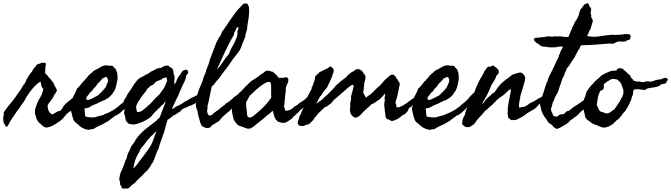

<svg xmlns="http://www.w3.org/2000/svg" viewBox="-85 -761 4131 1182"><path d="M284.2 -77.1Q288.1 -82.5 290 -84.5Q292.5 -86.9 295.9 -88.9Q308.1 -114.7 327.9 -129.9Q347.7 -145 370.1 -164.1Q375 -164.1 378.4 -167.5Q381.8 -170.9 386.7 -172.9Q392.6 -178.2 397.9 -181.6Q402.3 -184.6 405.3 -189.5Q416.5 -194.8 426.3 -204.1Q436.5 -213.4 446.3 -220.7Q454.1 -222.7 462.9 -218.8Q466.8 -210.9 465.8 -202.1Q464.8 -193.4 456.1 -192.4Q453.1 -189.5 449.7 -186.5Q446.3 -183.6 441.4 -182.6Q431.6 -180.7 428.7 -174.8Q428.2 -165.5 426.3 -163.6Q424.3 -161.6 423.8 -160.2Q413.1 -142.1 399.9 -129.2Q386.7 -116.2 375 -97.7Q369.6 -94.2 366.2 -86.9Q348.6 -77.1 340.3 -71.8Q332 -66.4 325.2 -58.6Q319.3 -55.2 319.3 -52.7Q319.3 -50.8 317.4 -48.8Q307.6 -40.5 306.2 -36.6Q304.7 -32.7 301.8 -30.3Q296.9 -26.9 293.2 -23.7Q289.6 -20.5 287.1 -18.1Q281.2 -12.2 274.4 -9.8Q266.1 -2.9 250 6.6Q233.9 16.1 216.8 21.2Q199.7 26.4 188.5 21.5L181.6 16.1Q179.7 14.6 174.8 11.7Q168.5 3.9 160.6 -1.5Q153.8 -6.3 147.5 -15.6Q140.1 -25.9 138.2 -36.6Q136.2 -47.9 130.9 -58.6Q128.4 -84 134.8 -100.6Q140.1 -117.2 146.5 -131.6Q152.8 -146 160.6 -158.2Q175.8 -181.6 181.6 -213.9Q170.9 -224.6 169.4 -233.9Q168.9 -238.8 167.5 -245.1Q166 -251.5 164.1 -259.8Q138.7 -243.2 117.2 -217.8Q95.7 -192.4 79.1 -166L67.4 -144.5Q62.5 -135.3 55.7 -127Q50.8 -122.1 50.8 -120.6Q50.8 -119.1 48.8 -117.2Q44.9 -112.3 42.5 -108.9Q40 -105.5 39.1 -103.5Q38.1 -101.6 37.1 -99.9Q36.1 -98.1 35.2 -96.7Q32.2 -92.8 30.3 -90.8Q28.3 -88.9 25.4 -85Q11.7 -65.4 0.5 -48.3L-22.5 -13.7Q-27.8 -5.4 -31.2 2.9Q-34.7 11.7 -41 18.6Q-50.8 19.5 -52.2 15.6Q-53.7 11.7 -51.8 8.8Q-63.5 1 -64.9 -21.5Q-66.4 -43.9 -60.5 -57.6Q-63.5 -66.4 -62.5 -67.4Q-61.5 -68.4 -61.5 -70.3Q-48.8 -87.9 -35.6 -105.5Q-22.5 -123 -7.8 -138.7Q-5.4 -142.1 -2.9 -145.5Q-0.5 -148.9 1.5 -152.3Q6.3 -159.7 11.7 -165Q20 -179.2 31.7 -194.3Q43.5 -209 50.8 -224.6Q56.2 -230 58.1 -235.4Q60.5 -241.2 66.4 -245.1Q69.8 -251 72.5 -256.6Q75.2 -262.2 77.1 -267.6Q80.1 -276.9 87.9 -286.1Q89.8 -293 92.8 -296.9Q95.7 -300.8 100.6 -305.7Q101.1 -310.1 106 -314Q110.8 -317.9 113.3 -322.3Q115.7 -329.1 118.2 -331.1Q121.1 -333.5 121.1 -337.9Q126 -342.8 130.9 -348.1Q135.7 -353.5 139.6 -361.3Q153.3 -369.1 158.7 -369.1Q164.1 -369.1 167 -374Q170.9 -374 175.5 -374Q180.2 -374 185.5 -374.5Q196.8 -375.5 197.3 -367.2Q197.8 -365.2 197.3 -362.3Q196.8 -360.8 196.3 -359.4Q195.8 -357.9 195.3 -356.4Q195.8 -347.7 195.3 -347.2Q194.3 -346.2 194.3 -345.7Q193.4 -341.8 193.8 -338.9Q194.3 -336.4 194.3 -330.1Q193.8 -326.2 193.4 -323.2Q192.9 -320.3 192.4 -317.9Q191.4 -313 196.3 -306.6Q198.7 -303.2 202.1 -301.3Q205.6 -299.3 209 -294.9Q211.4 -292.5 212.4 -289.1Q213.4 -285.6 215.8 -283.2Q217.8 -280.8 221.7 -278.3Q225.6 -275.9 227.5 -271.5Q232.9 -267.6 231 -266.6Q229.5 -265.6 235.4 -262.7Q246.6 -248.5 252 -232.4Q258.3 -220.2 262.7 -212.9Q267.6 -205.1 262.7 -197.3Q259.8 -194.3 255.9 -185.5Q251.5 -181.2 248 -175.8Q246.1 -172.4 245.1 -168.5Q244.6 -165 242.2 -162.1Q233.4 -147.9 224.1 -136.7Q214.8 -125.5 208 -112.3Q208.5 -84.5 218.8 -71.3Q230.5 -57.6 233.4 -57.6Q239.7 -56.6 247.1 -61.5L259.8 -69.3Q261.7 -70.3 263.4 -71.3Q265.1 -72.3 266.6 -73.2Q269.5 -75.2 273.4 -76.2Q283.7 -79.6 283.2 -78.6Q282.7 -77.1 284.2 -77.1Z M388.7 -215.8Q395 -219.2 404.3 -230.7Q413.6 -242.2 422.4 -253.2Q431.2 -264.2 435.5 -265.6Q438.5 -270.5 440.9 -273.9Q443.4 -277.3 448.2 -280.3Q456.1 -294.4 468.8 -304.2Q481.9 -314.5 493.2 -326.2Q502.4 -330.1 512 -335Q521.5 -339.8 530.8 -346.2Q549.8 -358.9 573.2 -359.4Q584 -354.5 594.2 -356.4Q604 -358.4 613.3 -351.6Q618.7 -342.3 622.1 -340.3Q625.5 -338.4 627.9 -335Q631.8 -322.8 633.8 -318.8Q636.2 -314.9 636.7 -310.5Q637.2 -303.2 637.7 -298.1Q638.2 -293 638.7 -289.6Q639.2 -283.2 638.7 -277.3Q635.7 -252.4 628.9 -227.5Q627.9 -224.6 627 -221.7Q626 -218.8 625 -215.3Q623 -209 620.1 -204.1Q612.8 -194.8 609.9 -189Q605.5 -181.2 603.5 -178.7Q597.7 -172.9 592.5 -168Q587.4 -163.1 583 -159.2Q578.6 -156.7 574.2 -154.1Q569.8 -151.4 565.4 -148.4Q557.1 -143.1 545.9 -140.6L537.1 -135.3Q532.7 -132.3 527.3 -131.8Q518.6 -125.5 507.8 -121.6Q502.9 -119.6 497.8 -117.7Q492.7 -115.7 487.3 -113.3Q480 -110.4 474.6 -106.4Q469.2 -102.5 460.9 -98.6Q456.5 -97.2 446.8 -95.2Q437.5 -93.8 433.6 -91.8Q438.5 -82 437.5 -67.4Q437 -53.7 442.4 -43Q455.1 -40 470.2 -38.6Q485.4 -37.1 499 -39.1Q501.5 -39.6 504.2 -40.5Q506.8 -41.5 509.8 -42.5Q512.7 -43.5 515.6 -44.4Q518.6 -45.4 521.5 -45.9Q532.2 -47.9 542.5 -50.8Q552.7 -53.7 560.5 -58.6Q588.9 -68.4 615.2 -85Q641.6 -101.6 661.1 -121.1Q672.9 -128.9 687 -142.6Q701.2 -156.2 709 -168Q723.6 -183.6 734.9 -192.4Q746.1 -201.2 755.9 -200.2Q763.7 -200.2 771 -190.9Q778.3 -181.6 769.5 -170.9Q760.3 -165 749 -153.3Q738.3 -141.6 726.6 -136.7Q718.3 -131.3 704.6 -115.2Q691.4 -100.1 682.6 -91.8Q680.7 -89.8 678.2 -87.4Q675.8 -85 672.4 -82.5Q666 -77.6 662.1 -72.3Q647 -59.6 632.8 -50.8Q627.4 -52.7 624 -48.8Q619.6 -43.5 616.2 -41Q614.7 -40 613.3 -39.1Q611.8 -38.1 609.9 -37.1Q607.9 -36.1 606.4 -35.2Q605 -34.2 603.5 -33.2Q595.7 -26.4 586.4 -19.5Q577.1 -12.7 567.4 -7.8Q557.6 -2 547.9 3.2Q538.1 8.3 528.3 12.2Q518.6 16.1 509 21.5Q499.5 26.9 490.2 33.2L479.5 34.7Q477.1 35.2 474.6 35.4Q472.2 35.6 469.7 36.1Q464.4 38.1 459.5 38.1Q454.6 38.1 447.3 36.1Q415 27.3 394.5 4.9Q391.6 2 388.4 -0.7Q385.3 -3.4 381.8 -5.9Q374 -11.7 371.1 -16.6Q366.7 -23.9 362.1 -39.6Q357.4 -55.2 354 -71.5Q350.6 -87.9 350.6 -96.7Q353.5 -102.5 356.9 -116.9Q360.4 -131.3 362.8 -145.8Q365.2 -160.2 365.2 -166Q367.2 -168 372.8 -179Q378.4 -189.9 383.5 -201.4Q388.7 -212.9 388.7 -215.8ZM545.9 -278.3Q539.1 -269.5 532.2 -261.7Q525.4 -253.9 516.6 -247.1Q510.7 -236.3 502.9 -227.5Q495.1 -218.8 487.3 -210.9Q483.4 -203.1 478.5 -198.7Q473.6 -194.3 467.8 -189.5Q461.4 -178.7 452.1 -168.9Q442.9 -159.2 448.2 -146.5Q459 -144.5 469.7 -149.4Q480.5 -154.3 488.3 -158.2Q492.2 -160.6 496.3 -162.6Q500.5 -164.6 504.4 -166.5Q508.3 -168.5 512.2 -170.4Q516.1 -172.4 519.5 -174.8L544.9 -200.2Q550.8 -205.6 556.6 -212.9Q559.1 -216.3 561.8 -220Q564.5 -223.6 567.4 -227.5Q569.8 -238.3 575.2 -247.6Q581.1 -257.3 580.1 -267.6Q579.6 -272 576.7 -277.8Q573.7 -283.7 573.2 -287.1Q563 -287.1 558.1 -283.7Q555.7 -281.7 552.5 -280.5Q549.3 -279.3 545.9 -278.3Z M988.3 -244.1Q990.2 -242.7 993.7 -247.6Q995.6 -250 996.8 -252.2Q998 -254.4 999 -255.9Q1001 -260.3 1002.4 -265.6Q1003.9 -271 1005.9 -275.4Q1011.7 -286.6 1021 -297.9Q1029.8 -308.6 1035.2 -320.3Q1036.6 -321.8 1039.6 -323.7Q1042 -325.2 1043.9 -328.1Q1051.8 -329.1 1054.7 -330.1Q1057.6 -331.1 1060.5 -333Q1071.3 -330.1 1074.2 -316.4Q1073.7 -309.1 1067.9 -304.2Q1063 -299.8 1060.5 -293Q1058.1 -289.1 1059.1 -285.2Q1060.1 -281.2 1057.6 -277.3Q1052.7 -261.2 1044.4 -246.1Q1035.6 -230 1030.3 -214.8Q1025.4 -205.1 1021 -195.3Q1016.6 -185.5 1013.7 -174.8Q1002.9 -155.3 993.2 -133.8Q983.9 -112.8 972.7 -89.8Q981.9 -92.3 988.3 -97.2Q995.1 -102.5 1002.9 -107.4L1011.7 -110.8Q1013.7 -111.8 1015.9 -112.5Q1018.1 -113.3 1020.5 -114.3L1032.7 -122.1Q1034.7 -123 1036.4 -124Q1038.1 -125 1040 -126L1045.9 -130.4Q1047.9 -131.8 1052.7 -134.8Q1055.2 -137.2 1058.1 -137.7Q1061 -138.2 1063.5 -140.6Q1069.3 -143.1 1072.3 -145.5Q1076.2 -148.4 1081.1 -151.4Q1086.9 -154.3 1091.3 -157.2Q1094.7 -159.7 1102.5 -162.1Q1108.4 -164.6 1114.3 -168Q1117.2 -168.9 1120.1 -170.9Q1123 -173.3 1125 -173.8Q1131.3 -176.3 1131.8 -176.8Q1133.3 -178.2 1134.8 -178.7Q1143.6 -181.6 1146 -182.6Q1147 -183.1 1149.4 -185.5Q1160.6 -193.4 1167 -194.8Q1173.8 -196.8 1185.5 -204.1Q1192.9 -203.1 1196.3 -203.6Q1201.2 -204.1 1205.1 -200.2Q1201.2 -181.6 1190.9 -175.3Q1180.7 -168.9 1168.9 -164.1Q1152.3 -149.4 1140.6 -141.1Q1128.9 -132.8 1110.4 -121.1Q1097.7 -115.7 1089.8 -110.4Q1081.1 -110.4 1076.7 -107.4Q1070.8 -103.5 1067.4 -101.6Q1064 -99.6 1059.1 -98.6Q1054.2 -97.7 1050.8 -95.7Q1041 -89.8 1038.6 -88.9Q1036.6 -88.4 1034.2 -85.9Q1024.4 -72.8 1015.6 -69.3Q1006.3 -65.4 1000 -57.6Q983.4 -52.7 972.7 -42Q961.4 -30.8 947.3 -24.4Q939 -1 934.1 20.5Q929.2 43 920.9 64.5L904.8 109.4Q900.9 120.6 897.2 132.1Q893.6 143.6 890.6 155.3Q879.9 172.9 873 195.3Q869.6 206.1 865.5 216.8Q861.3 227.5 856.4 238.3Q849.1 243.7 845.2 254.9Q841.3 266.1 833 272.5Q828.1 283.2 819.3 290.5Q810.5 297.9 802.7 305.7Q798.3 310.1 794.9 315.4Q783.7 326.7 769.5 339.4Q755.9 351.6 745.1 365.2Q734.4 372.1 725.6 379.9Q716.8 387.7 708 396.5L699.7 399.9Q696.3 401.4 692.4 398.4Q682.6 401.4 671.9 399.4Q661.1 397.5 663.1 386.7Q656.7 381.3 656.2 378.4Q655.8 374.5 653.3 371.1Q656.7 363.3 653.3 356.9Q649.4 350.1 649.4 345.7Q649.4 333 652.3 321.3Q654.8 308.1 658.7 299.3L668 279.3Q673.8 265.6 678.2 253.4Q682.6 241.2 687.5 227.5Q694.8 215.3 696.8 204.6Q698.7 192.4 704.1 180.7Q706.1 176.8 708.3 172.9Q710.4 168.9 712.4 165.5Q717.3 157.7 717.8 150.4Q721.7 143.1 725.8 136.5Q730 129.9 734.9 124Q744.6 112.3 751 97.7Q776.4 61.5 809.6 34.7Q842.8 7.8 877 -17.6Q883.3 -25.4 884.3 -25.9Q885.3 -26.4 886.5 -26.9Q887.7 -27.3 894.5 -34.2Q896 -34.7 897 -38.1Q897.9 -41.5 900.4 -43.9Q904.3 -54.7 908.9 -66.7Q913.6 -78.6 918.9 -92.3Q924.3 -106 928.2 -116.9Q932.1 -127.9 934.6 -136.7Q929.2 -134.3 927.2 -129.9Q925.3 -125.5 921.9 -122.1Q919.9 -119.1 917 -117.2Q913.1 -114.3 912.1 -113.3Q909.2 -110.4 907.2 -108.9Q905.3 -107.4 902.3 -103.5Q893.1 -95.7 883.5 -85.2Q874 -74.7 864.3 -66.4Q856.4 -55.7 848.1 -46.4Q839.8 -37.1 829.1 -31.2Q814.5 -20.5 798.8 -13.7Q783.2 -6.8 769.5 -2L756.3 2.4Q749 4.9 745.1 4.9Q742.2 5.9 740.2 5.4Q738.3 4.9 734.4 4.9Q719.7 4.9 708 1Q705.1 -1 703.1 -2.4Q701.2 -3.9 699.2 -7.8Q697.3 -9.8 694.3 -13.2Q691.4 -16.6 689.5 -19.5Q687.5 -23.9 687.5 -29.8Q687.5 -35.6 685.5 -40Q684.6 -44.9 683.3 -49.6Q682.1 -54.2 680.7 -58.1Q677.7 -66.9 679.7 -75.2Q680.2 -76.7 680.7 -78.1Q681.2 -79.6 681.6 -80.6Q682.6 -83 681.6 -85.9Q681.2 -87.9 679.2 -91.8Q677.2 -95.7 676.8 -97.7Q671.9 -105.5 671.9 -110.4Q671.4 -115.7 673.3 -120.6Q675.8 -126.5 673.8 -129.9Q677.2 -137.2 679.2 -143.6Q681.6 -150.4 686.5 -156.2Q693.8 -167 695.8 -172.4Q696.8 -175.8 698.5 -178.5Q700.2 -181.2 702.1 -183.6Q708 -193.4 712.4 -199.2Q717.8 -206.1 722.7 -213.9Q741.2 -246.1 763.7 -272.5Q767.1 -274.4 770.5 -275.4Q773.4 -276.4 774.4 -280.3Q796.9 -291 817.4 -303.7Q828.6 -306.6 836.4 -314Q844.7 -321.8 855.5 -325.2Q863.8 -328.6 874 -335Q883.8 -341.3 894.5 -341.8Q904.3 -341.8 909.2 -344.7Q914.1 -347.7 918.9 -350.6Q932.6 -358.4 950.2 -357.4Q958.5 -349.6 966.3 -345.7Q974.1 -342.3 979.5 -333Q981 -330.6 981.9 -323.2L983.4 -310.5Q985.4 -305.7 986.8 -300.3Q988.3 -294.9 989.3 -290Q990.2 -276.9 988.8 -266.6Q987.3 -256.3 988.3 -244.1ZM937.5 -285.2H936.5Q933.1 -282.2 928.2 -282.2Q923.3 -282.2 919.9 -280.3Q918.5 -278.8 915.5 -276.9Q912.6 -274.9 911.1 -273.4Q906.7 -271 902.1 -269Q897.5 -267.1 892.1 -265.1Q880.9 -261.2 874 -256.8Q869.6 -253.9 866.2 -248.5Q863.3 -244.1 858.4 -241.2Q855.5 -239.3 852.5 -237.5Q849.6 -235.8 846.2 -234.4Q839.8 -231.4 835 -226.6Q832 -223.6 830.6 -220.7Q829.1 -217.8 824.2 -217.8Q813.5 -197.8 797.9 -180.7Q781.7 -162.6 772.5 -142.6Q767.6 -140.6 766.1 -135.7Q765.1 -131.8 761.7 -126Q751 -106.9 753.4 -96.2Q754.4 -91.3 755.4 -86.2Q756.3 -81.1 756.8 -76.2Q762.7 -68.4 772.9 -71.8Q783.2 -75.2 791 -80.1Q800.8 -86.9 810.1 -95.2Q819.3 -103.5 829.1 -112.3Q838.9 -120.1 847.2 -129.4Q855.5 -138.7 863.3 -147.5Q865.7 -150.9 871.1 -155.3Q876.5 -159.7 878.9 -163.1Q885.3 -169.4 887.7 -172.4Q891.6 -176.8 896.5 -179.7Q900.4 -185.1 903.8 -190.2Q907.2 -195.3 910.6 -200.2Q914.1 -205.1 917.5 -209.7Q920.9 -214.4 924.8 -218.8Q930.2 -231.4 935.1 -242.2Q937.5 -247.6 939.9 -253.2Q942.4 -258.8 944.3 -264.6Q942.4 -269 942.4 -275.9Q942.4 -282.2 937.5 -285.2ZM857.4 68.4Q855 68.8 852.1 71.8Q850.6 73.2 845.7 77.1Q835.9 86.9 826.7 97.2Q817.4 107.4 809.6 120.1Q800.8 132.3 789.6 144.5Q777.8 156.7 774.4 170.9Q763.7 187.5 755.4 205.1Q747.1 222.7 742.2 244.1Q741.2 250 740.2 254.6Q739.3 259.3 738.3 262.7Q736.3 269 735.4 276.4Q741.2 270.5 747.6 264.2Q753.9 257.8 758.8 252Q760.7 250 762.2 247.1Q763.7 244.1 765.6 242.2Q771.5 233.9 777.6 225.8Q783.7 217.8 790 210Q802.7 194.3 813.5 177.7Q818.4 171.9 822.3 166.5Q826.2 161.1 830.1 155.3Q848.1 130.9 857.4 103Q867.2 75.2 877.9 45.9Q875 48.8 872.1 51.3Q869.1 53.7 866.7 56.2Q860.4 61.5 857.4 68.4Z M1435.5 -230.5Q1445.3 -228 1449.7 -223.6Q1453.1 -220.2 1453.1 -215.8Q1445.3 -205.1 1443.8 -201.7Q1442.4 -198.2 1437.5 -196.3Q1431.2 -186.5 1424.1 -178Q1417 -169.4 1408.7 -161.6Q1393.6 -147 1378.9 -127.9Q1372.6 -121.6 1370.1 -118.2Q1367.7 -114.7 1361.3 -108.4Q1349.6 -100.1 1341.8 -91.3Q1337.4 -86.4 1332.8 -82.3Q1328.1 -78.1 1323.2 -74.2Q1320.8 -72.3 1318.6 -70.6Q1316.4 -68.8 1314 -66.9Q1312 -64.9 1309.6 -63Q1307.1 -61 1304.7 -58.6Q1300.8 -54.7 1295.9 -50.8Q1293.9 -49.3 1291.7 -47.6Q1289.6 -45.9 1287.1 -43.9Q1281.2 -37.1 1275.4 -30.3Q1269.5 -23.4 1263.7 -15.6Q1253.4 -10.7 1244.1 -3.9Q1235.4 2.4 1223.6 7.8Q1218.8 10.7 1214.4 17.1Q1210.4 22.9 1203.1 25.4Q1195.3 28.3 1186.5 26.9Q1177.7 25.4 1171.9 22.5Q1165.5 18.1 1164.1 17.6Q1160.2 16.6 1159.2 16.6Q1149.9 3.4 1146.5 -11.2Q1144.5 -19 1142.3 -26.9Q1140.1 -34.7 1137.7 -43Q1135.7 -47.9 1134.8 -53.2Q1133.8 -58.6 1132.8 -65.4L1131.3 -73.2Q1130.9 -75.2 1130.4 -77.4Q1129.9 -79.6 1128.9 -82Q1127 -86.9 1125 -92.3Q1123 -97.7 1122.1 -103.5Q1120.1 -115.2 1120.6 -126.5Q1121.1 -137.7 1123 -148.4Q1128.9 -180.7 1140.1 -210Q1151.4 -239.3 1163.1 -265.6Q1165.5 -277.8 1168.5 -284.2Q1171.4 -290.5 1174.8 -301.8Q1179.2 -307.1 1181.6 -317.4Q1182.6 -321.8 1183.8 -326.2Q1185.1 -330.6 1186.5 -335Q1188 -338.9 1189.9 -343Q1191.9 -347.2 1193.8 -352.1Q1197.8 -360.8 1200.2 -370.1Q1203.6 -381.3 1205.6 -389.6Q1206.5 -394.5 1208.3 -398.9Q1210 -403.3 1211.9 -407.2Q1215.8 -417.5 1219.5 -427.2Q1223.1 -437 1226.6 -446.3Q1230 -455.6 1233.6 -464.8Q1237.3 -474.1 1241.2 -483.4Q1242.2 -486.3 1243.2 -489.3Q1244.1 -492.2 1245.1 -495.1Q1247.1 -500.5 1251 -505.9Q1253.4 -512.7 1255.9 -516.1Q1259.8 -522 1261.7 -525.4Q1261.7 -530.8 1265.1 -532.7Q1267.6 -534.2 1270.5 -539.1Q1275.9 -547.4 1277.8 -554.7Q1279.8 -562 1285.2 -570.3L1296.9 -585Q1297.9 -586.9 1298.8 -588.9Q1299.8 -590.8 1300.8 -592.8Q1303.2 -596.7 1306.6 -599.6Q1317.9 -617.2 1330.1 -634.8L1356.4 -671.9Q1365.2 -685.5 1376 -697.8Q1386.7 -710 1398.4 -721.7Q1402.3 -726.6 1407.7 -732.4Q1413.1 -738.3 1418.9 -739.3Q1428.2 -740.2 1438.5 -737.3Q1441.4 -732.4 1443.8 -727.1Q1446.3 -721.7 1448.2 -714.8Q1450.2 -684.6 1446.3 -656.2Q1442.4 -627.9 1437.5 -600.6Q1436.5 -594.2 1437 -591.3Q1437.5 -588.4 1436.5 -582Q1434.6 -576.2 1431.6 -566.9Q1428.7 -557.6 1426.8 -549.8Q1426.8 -536.6 1420.9 -525.4Q1415 -514.6 1413.1 -503.9Q1410.2 -502 1409.7 -497.6Q1409.2 -493.2 1406.2 -491.2Q1403.8 -480 1399.9 -471.7Q1395.5 -462.9 1392.6 -454.1Q1385.3 -443.8 1377.9 -434.1Q1370.6 -424.3 1362.8 -414.6Q1355 -405.3 1347.9 -395.3Q1340.8 -385.3 1334 -375Q1316.9 -349.1 1298.3 -326.2Q1279.8 -303.2 1262.7 -277.3Q1249 -265.1 1241.2 -252.9Q1232.9 -239.7 1218.8 -228.5Q1216.3 -218.8 1214.1 -208Q1211.9 -197.3 1209.5 -186Q1207.5 -174.8 1205.1 -163.1Q1202.6 -151.4 1200.2 -139.6Q1199.7 -133.3 1197.3 -126.5Q1196.3 -123 1195.3 -119.9Q1194.3 -116.7 1193.4 -113.3Q1191.4 -106.4 1192.4 -96.7Q1192.9 -87.9 1189.5 -80.1Q1190.9 -76.2 1191.9 -68.8Q1192.4 -62.5 1195.3 -57.6Q1200.7 -48.8 1207 -48.8Q1214.4 -52.7 1214.8 -52.2Q1215.3 -51.8 1217.8 -52.7Q1222.7 -55.7 1227.5 -60.5Q1232.4 -65.4 1236.3 -69.3Q1241.7 -71.8 1243.7 -73.7Q1245.1 -75.2 1249 -78.1Q1252 -80.1 1254.4 -81.1Q1256.8 -82 1258.8 -84Q1272.9 -98.6 1285.2 -106Q1297.9 -113.3 1305.7 -124L1323.2 -134.8Q1328.6 -137.7 1333.5 -143.1Q1337.9 -148.4 1344.7 -151.4Q1347.7 -155.3 1348.6 -156.2Q1349.6 -157.2 1352.5 -161.1Q1358.4 -165 1364.3 -168.9Q1370.1 -172.9 1375.5 -176.8Q1380.9 -180.7 1387 -184.6Q1393.1 -188.5 1399.4 -192.4Q1401.4 -197.3 1405.8 -200.2Q1410.2 -203.1 1413.1 -206.1Q1416 -209 1418 -212.4Q1420.4 -216.3 1424.8 -216.8Q1425.3 -221.2 1429.2 -223.6Q1433.1 -226.1 1435.5 -230.5ZM1382.8 -594.7H1381.8Q1373 -592.8 1369.6 -585.9Q1366.2 -579.1 1363.3 -570.3Q1361.3 -566.4 1359.6 -563.5Q1357.9 -560.5 1356.9 -558.6Q1355 -555.2 1355.5 -546.9Q1340.3 -522 1326.7 -495.8Q1313 -469.7 1300.3 -442.4Q1288.1 -415 1275.4 -387.5Q1262.7 -359.9 1250 -332Q1270 -352.1 1286.6 -378.9Q1294.9 -392.6 1304 -404.3Q1313 -416 1322.3 -425.8Q1329.1 -442.4 1336.7 -458Q1344.2 -473.6 1352.5 -487.8Q1368.7 -515.1 1377.9 -552.7Q1374 -564.9 1378.9 -573.7Q1383.8 -582.5 1382.8 -594.7Z M1690.4 -271.5 1689.5 -263.7Q1690.4 -260.3 1687.5 -252Q1682.6 -246.1 1681.6 -239.3Q1679.7 -235.4 1678.2 -232.4Q1676.8 -229.5 1675.8 -224.6Q1673.8 -218.8 1674.3 -210.9Q1674.8 -207 1674.6 -203.4Q1674.3 -199.7 1673.8 -196.3Q1671.9 -185.5 1670.9 -175.3Q1669.9 -165 1668.9 -154.3Q1668.9 -143.6 1667 -129.9Q1665 -116.2 1663.1 -105.5Q1667.5 -97.7 1668 -90.8Q1668.5 -83.5 1674.8 -78.1Q1694.3 -81.1 1706.1 -87.4Q1717.8 -93.8 1728.5 -105.5Q1736.3 -108.9 1740.7 -112.3Q1744.6 -115.7 1752 -120.1L1759.8 -127.9Q1771.5 -134.3 1772.9 -135.7Q1773.9 -136.7 1775.6 -137.7Q1777.3 -138.7 1779.3 -139.6Q1795.9 -150.4 1804.7 -162.1Q1812 -168 1816.9 -174.3Q1820.8 -179.7 1832 -184.6Q1838.4 -192.4 1846.2 -197.8Q1854 -203.1 1860.4 -210.9Q1865.7 -210.9 1868.2 -209Q1869.6 -208 1871.3 -207Q1873 -206.1 1875 -205.1Q1877.9 -197.3 1876 -189Q1874 -180.7 1869.1 -173.8Q1864.3 -167.5 1864.3 -166Q1864.3 -165 1863.3 -164.1Q1860.4 -160.6 1856 -156.7Q1851.6 -153.3 1848.6 -149.4Q1843.8 -140.6 1840.8 -140.6Q1837.9 -140.6 1835.9 -138.7Q1827.1 -133.3 1823.7 -130.9Q1819.8 -127.4 1812.5 -123Q1802.2 -117.7 1799.8 -115.2Q1797.4 -112.8 1795.9 -112.3Q1784.2 -99.1 1772.9 -90.3Q1762.7 -82.5 1751 -68.4Q1747.1 -65.4 1743.2 -62.5Q1739.3 -59.6 1736.3 -54.7Q1727.5 -48.8 1722.2 -43Q1716.8 -37.1 1710 -29.3Q1704.1 -26.4 1697.3 -21Q1689 -14.6 1682.6 -11.7Q1680.2 -10.3 1674.3 -7.3Q1669.4 -4.9 1665 -4.9Q1653.8 -2.9 1643.6 -6.8Q1634.3 -10.3 1625 -12.7Q1621.1 -18.6 1615.2 -22.5Q1606.4 -33.2 1602.5 -47.9Q1598.6 -62.5 1594.7 -79.1Q1585.9 -73.2 1580.1 -66.4Q1574.2 -59.1 1562.5 -53.7Q1552.7 -44.4 1542.5 -35.4Q1532.2 -26.4 1521 -18.1Q1510.3 -9.8 1499 -0.7Q1487.8 8.3 1476.6 17.6Q1468.8 25.4 1465.8 23.4Q1457 34.2 1434.6 30.3Q1426.8 26.4 1417 23.4Q1410.2 21.5 1401.4 17.6Q1384.8 14.6 1373.5 2.9Q1362.3 -8.8 1354.5 -24.4Q1351.6 -32.7 1350.1 -39.1Q1349.6 -42.5 1348.6 -46.4Q1347.7 -50.3 1346.7 -54.7Q1346.2 -63 1343.8 -67.9Q1341.8 -73.2 1343.8 -78.1Q1341.8 -80.6 1342.8 -84.5Q1343.8 -89.4 1343.8 -91.8Q1342.8 -105.5 1346.2 -121.1Q1349.6 -136.7 1355.5 -149.4Q1358.4 -154.3 1363.3 -159.2Q1365.7 -162.1 1366.2 -165Q1366.7 -167.5 1369.1 -169.9Q1371.6 -172.9 1375 -175.8Q1379.9 -179.7 1381.8 -181.6Q1384.3 -185.1 1387 -188.2Q1389.6 -191.4 1393.1 -193.8Q1396.5 -196.3 1399.4 -199.2Q1402.3 -202.1 1405.3 -205.1Q1408.7 -208.5 1410.6 -211.9Q1413.1 -215.8 1418 -217.8Q1421.9 -224.6 1426.8 -229Q1431.6 -233.4 1437.5 -238.3Q1454.1 -258.3 1478.5 -272.5Q1503.4 -286.6 1522.5 -303.7Q1529.3 -306.6 1534.2 -310.5Q1539.1 -314.5 1543.9 -318.4Q1556.2 -329.1 1570.3 -325.2L1595.7 -318.4Q1605.5 -309.6 1614.7 -300.8Q1624 -292 1630.9 -281.2Q1634.3 -281.7 1638.2 -282Q1642.1 -282.2 1646.5 -281.7Q1655.3 -280.8 1665 -283.2Q1668 -283.2 1670.9 -284.7Q1673.8 -286.1 1675.8 -286.1Q1690.4 -281.2 1690.4 -271.5ZM1561.5 -256.8Q1535.2 -244.1 1513.7 -227.1Q1492.2 -210 1472.7 -190.4Q1470.2 -188 1467.5 -185.8Q1464.8 -183.6 1462.4 -181.2Q1460 -179.2 1457.5 -176.8Q1455.1 -174.3 1453.1 -171.9Q1449.2 -167 1445.8 -160.2Q1442.4 -153.3 1439.5 -147.5Q1438.5 -145.5 1437.5 -143.8Q1436.5 -142.1 1435.5 -141.1Q1434.6 -140.1 1433.6 -138.7Q1432.6 -137.2 1431.6 -135.7Q1429.7 -130.9 1430.2 -126Q1430.7 -122.6 1430.7 -115.2V-105.5Q1430.7 -102.5 1431.6 -95.7Q1434.6 -85 1434.6 -74.2Q1434.6 -66.4 1436 -55.2Q1437.5 -43.9 1443.4 -40Q1449.7 -36.1 1455.6 -38.1Q1462.4 -40.5 1466.8 -41Q1501 -67.4 1531.2 -96.2Q1561.5 -125 1585 -161.1Q1583 -185.1 1584.5 -210.4Q1585.9 -234.4 1580.1 -254.9Q1576.2 -257.3 1570.8 -256.3Q1566.9 -255.9 1561.5 -256.8Z M1863.3 -124Q1868.2 -124.5 1871.1 -128.4Q1873 -130.9 1877.9 -134.8Q1879.4 -135.7 1880.9 -136.7Q1882.3 -137.7 1884.3 -138.7Q1886.2 -139.6 1887.7 -140.6Q1889.2 -141.6 1890.6 -142.6Q1903.3 -151.9 1912.6 -162.1Q1921.9 -171.9 1933.6 -180.7Q1939.9 -188 1946.5 -194.6Q1953.1 -201.2 1959.5 -207.5Q1971.7 -219.2 1983.4 -235.4Q1999 -247.1 2012.7 -260.7Q2022 -266.6 2027.8 -272Q2033.7 -277.3 2043.9 -283.2Q2048.8 -289.1 2054.7 -295.9Q2060.5 -302.7 2068.4 -307.6Q2076.7 -315.9 2085.4 -319.3Q2094.2 -322.8 2102.5 -331.1Q2117.2 -338.9 2128.9 -333.5Q2140.6 -328.1 2147.5 -320.3Q2150.9 -311.5 2159.2 -301.8Q2160.2 -300.3 2161.1 -298.8Q2162.1 -297.4 2163.1 -296.4Q2165 -294.4 2165 -289.1Q2165 -277.8 2162.1 -266.6Q2160.6 -261.2 2159.4 -255.9Q2158.2 -250.5 2157.2 -245.1Q2156.2 -238.3 2155.8 -231.7Q2155.3 -225.1 2154.8 -218.3Q2154.3 -205.6 2150.4 -191.4Q2155.8 -183.6 2159.7 -174.8Q2163.6 -165.5 2168.9 -160.2Q2172.4 -160.6 2177.7 -168Q2180.2 -169.9 2182.9 -171.6Q2185.5 -173.3 2189 -175.3Q2195.8 -179.2 2200.2 -183.6Q2204.1 -187.5 2207.5 -190.9Q2210.9 -194.3 2214.4 -197.3Q2221.7 -203.6 2227.5 -210.9Q2231 -214.4 2234.4 -217.5Q2237.8 -220.7 2241.2 -223.6Q2244.6 -226.6 2248.3 -229.7Q2252 -232.9 2255.9 -236.3Q2259.8 -240.2 2263.2 -244.4Q2266.6 -248.5 2270 -252.4Q2273.4 -256.3 2276.9 -260.5Q2280.3 -264.6 2284.2 -268.6Q2287.6 -272.9 2290.5 -273.9Q2293.9 -275.4 2295.9 -280.3Q2303.2 -283.7 2309.1 -291Q2314.5 -297.9 2324.2 -300.8Q2334 -301.8 2336.9 -300.8Q2339.8 -299.8 2345.7 -293.9Q2350.6 -290.5 2353 -284.2Q2355.5 -277.8 2360.4 -274.4Q2369.1 -256.8 2374 -252.9Q2377.4 -245.1 2375.5 -237.3L2371.1 -221.7Q2370.6 -215.8 2370.1 -212.2Q2369.6 -208.5 2369.1 -206.5Q2368.7 -204.6 2368.2 -202.6Q2367.7 -200.7 2367.2 -198.2Q2361.3 -164.1 2349.6 -131.8Q2350.1 -125 2353.5 -117.7Q2356.4 -111.8 2355.5 -100.6Q2361.3 -99.6 2366.7 -100.6Q2372.1 -101.6 2376 -102.5Q2396.5 -110.8 2415 -124Q2427.7 -133.8 2441.4 -143.1Q2455.6 -152.8 2467.8 -162.1Q2472.2 -165.5 2475.6 -169.4Q2479 -173.3 2483.4 -176.8Q2493.2 -184.6 2502.4 -189.5Q2511.7 -194.3 2521.5 -199.2Q2526.4 -202.1 2529.3 -205.1Q2532.2 -208 2536.1 -211.9Q2541 -216.8 2549.8 -222.2Q2558.6 -227.5 2566.4 -231.4Q2580.1 -231.9 2580.6 -227.1L2582 -217.8Q2569.3 -209 2558.1 -199.7Q2546.9 -190.4 2535.2 -180.7Q2532.2 -178.7 2529.8 -177.2Q2527.3 -175.8 2522.5 -173.8Q2518.6 -170.9 2517.1 -168.5Q2515.6 -166 2510.7 -163.1Q2507.8 -160.6 2504.9 -158.4Q2502 -156.2 2499 -153.8Q2493.2 -149.4 2488.3 -144.5Q2481.4 -139.6 2475.6 -134.8Q2469.7 -129.9 2464.8 -125Q2459.5 -119.6 2456.1 -114.3Q2453.1 -109.4 2446.3 -103.5Q2441.4 -101.6 2438 -98.6L2430.7 -92.8Q2428.7 -86.9 2427.7 -82.5Q2427.2 -78.6 2421.9 -73.2Q2414.1 -66.4 2412.6 -64Q2411.1 -61.5 2408.2 -58.6Q2406.2 -57.1 2401.4 -55.2Q2399.4 -54.7 2397.5 -53.7Q2395.5 -52.7 2393.6 -51.8Q2389.2 -49.3 2384.8 -44.9Q2382.8 -43 2380.6 -41Q2378.4 -39.1 2376 -37.1Q2372.1 -34.7 2368.7 -32.7Q2365.2 -30.8 2362.8 -28.8Q2358.9 -25.9 2348.6 -23.4Q2338.4 -16.6 2334 -17.1Q2331.1 -17.6 2324.2 -16.6Q2321.8 -15.6 2319.8 -18.6Q2317.9 -21.5 2314.5 -21.5Q2308.1 -27.3 2304.7 -26.4Q2300.8 -25.4 2297.9 -27.3Q2288.1 -38.6 2288.1 -43.9Q2288.1 -46.9 2287.8 -50Q2287.6 -53.2 2287.1 -56.6Q2285.2 -71.3 2283.2 -86.4Q2281.2 -101.6 2280.3 -118.2Q2280.3 -125 2281.7 -130.9Q2283.7 -138.2 2284.2 -143.6Q2284.2 -146 2283.2 -150.9Q2282.2 -155.8 2282.2 -157.2Q2283.2 -165.5 2285.2 -171.9Q2287.1 -177.7 2286.1 -185.5Q2279.8 -178.2 2274.9 -173.1Q2270 -168 2266.6 -164.6Q2263.2 -161.1 2260 -157.7Q2256.8 -154.3 2253.9 -150.4Q2238.8 -141.6 2228.5 -133.3Q2217.8 -124.5 2202.1 -119.1Q2195.3 -112.3 2188.7 -106.2Q2182.1 -100.1 2175.8 -94.7Q2169.4 -89.4 2162.8 -83.3Q2156.2 -77.1 2149.4 -70.3Q2133.3 -49.3 2114.3 -39.1Q2107.4 -37.1 2103.5 -36.6Q2099.6 -36.1 2095.7 -39.1Q2075.2 -50.8 2071.3 -69.3Q2067.4 -87.9 2072.3 -110.4Q2067.9 -119.6 2073.5 -137Q2079.1 -154.3 2075.2 -162.1Q2076.7 -169.4 2078.6 -177Q2080.6 -184.6 2083 -192.4Q2085.4 -200.2 2087.2 -207.8Q2088.9 -215.3 2089.8 -222.7Q2094.7 -229.5 2091.3 -233.4Q2087.9 -237.3 2085 -240.2Q2068.4 -230.5 2053.2 -217.3Q2038.1 -204.1 2022.5 -190.4Q2018.6 -187 2014.9 -183.8Q2011.2 -180.7 2007.3 -177.2Q2003.9 -173.8 2000 -170.7Q1996.1 -167.5 1992.2 -164.1L1976.6 -150.9Q1968.3 -144 1962.9 -136.7Q1956.5 -127.9 1952.6 -125L1946.3 -120.1Q1941.9 -117.7 1938.5 -114.3Q1936.5 -112.3 1932.6 -109.4Q1929.7 -106.9 1924.8 -105L1916 -101.6Q1910.2 -97.7 1903.8 -91.3Q1897.5 -85 1892.6 -80.1Q1888.7 -76.2 1883.8 -72.3Q1878.4 -67.9 1876 -64.5Q1870.1 -56.2 1861.8 -46.9Q1858.4 -43 1854.7 -38.8Q1851.1 -34.7 1847.7 -30.3Q1847.2 -25.9 1842.3 -21L1833 -11.7Q1831.1 -9.8 1829.1 -7.6Q1827.1 -5.4 1824.7 -2.9Q1820.8 1.5 1815.4 3.9L1808.6 5.4Q1803.2 6.3 1800.8 7.8Q1797.9 8.8 1794.7 10Q1791.5 11.2 1788.1 12.7Q1781.7 15.6 1773.4 14.6L1761.7 13.2Q1757.3 12.7 1752 8.8Q1752 1 1747.1 -2Q1749.5 -15.1 1753.4 -25.4Q1757.3 -36.1 1759.8 -47.9Q1767.1 -58.1 1771 -69.8Q1774.9 -81.5 1781.2 -93.8Q1785.6 -106 1791.5 -119.1L1801.8 -142.6Q1803.7 -148.4 1805.4 -153.8Q1807.1 -159.2 1808.6 -164.1Q1811.5 -174.3 1816.4 -181.6Q1822.8 -191.9 1823.2 -196.3Q1834 -209 1834 -222.7Q1839.4 -228.5 1841.8 -239.3Q1844.2 -249.5 1847.7 -257.8Q1849.6 -261.7 1851.1 -264.6Q1852.5 -267.6 1853.5 -272.5Q1854.5 -278.8 1854 -281.7Q1853.5 -285.6 1856.4 -291Q1858.4 -293.5 1860.4 -295.4Q1862.3 -297.4 1864.3 -299.3Q1866.2 -301.3 1868.2 -303.2Q1870.1 -305.2 1872.1 -307.6Q1876.5 -308.1 1878.9 -312.5Q1881.3 -316.4 1884.8 -318.4Q1895.5 -321.8 1897 -323.2Q1898.9 -325.2 1899.4 -325.2L1914.1 -332.5Q1915.5 -333.5 1917.2 -334.2Q1918.9 -335 1920.9 -335.9Q1922.9 -336.9 1924.3 -337.4Q1925.8 -337.9 1926.8 -338.4Q1927.7 -338.9 1929.2 -339.4Q1930.7 -339.8 1932.6 -340.8Q1935.1 -343.3 1940.4 -346.7Q1945.8 -350.1 1948.2 -352.5Q1958 -348.6 1964.8 -340.3Q1971.7 -332 1968.8 -318.4Q1967.8 -313.5 1965.8 -309.1Q1963.9 -304.7 1961.9 -300.8Q1960.4 -297.4 1959.5 -291.5Q1958.5 -285.6 1957 -283.2Q1950.2 -271 1948.2 -265.1Q1945.8 -257.8 1943.4 -252.9Q1939.5 -246.6 1936.5 -240.2Q1933.6 -232.4 1931.2 -227.5Q1928.7 -222.7 1923.8 -217.8Q1919.9 -212.9 1918 -210.9Q1914.6 -207.5 1912.1 -203.1Q1908.7 -198.7 1905.3 -193.8Q1901.9 -189 1898.4 -183.6Q1892.1 -173.3 1883.8 -164.1L1873.5 -144.5Q1868.7 -135.3 1863.3 -124Z M2489.3 -215.8Q2495.6 -219.2 2504.9 -230.7Q2514.2 -242.2 2522.9 -253.2Q2531.7 -264.2 2536.1 -265.6Q2539.1 -270.5 2541.5 -273.9Q2543.9 -277.3 2548.8 -280.3Q2556.6 -294.4 2569.3 -304.2Q2582.5 -314.5 2593.8 -326.2Q2603 -330.1 2612.5 -335Q2622.1 -339.8 2631.3 -346.2Q2650.4 -358.9 2673.8 -359.4Q2684.6 -354.5 2694.8 -356.4Q2704.6 -358.4 2713.9 -351.6Q2719.2 -342.3 2722.7 -340.3Q2726.1 -338.4 2728.5 -335Q2732.4 -322.8 2734.4 -318.8Q2736.8 -314.9 2737.3 -310.5Q2737.8 -303.2 2738.3 -298.1Q2738.8 -293 2739.3 -289.6Q2739.7 -283.2 2739.3 -277.3Q2736.3 -252.4 2729.5 -227.5Q2728.5 -224.6 2727.5 -221.7Q2726.6 -218.8 2725.6 -215.3Q2723.6 -209 2720.7 -204.1Q2713.4 -194.8 2710.4 -189Q2706.1 -181.2 2704.1 -178.7Q2698.2 -172.9 2693.1 -168Q2688 -163.1 2683.6 -159.2Q2679.2 -156.7 2674.8 -154.1Q2670.4 -151.4 2666 -148.4Q2657.7 -143.1 2646.5 -140.6L2637.7 -135.3Q2633.3 -132.3 2627.9 -131.8Q2619.1 -125.5 2608.4 -121.6Q2603.5 -119.6 2598.4 -117.7Q2593.3 -115.7 2587.9 -113.3Q2580.6 -110.4 2575.2 -106.4Q2569.8 -102.5 2561.5 -98.6Q2557.1 -97.2 2547.4 -95.2Q2538.1 -93.8 2534.2 -91.8Q2539.1 -82 2538.1 -67.4Q2537.6 -53.7 2543 -43Q2555.7 -40 2570.8 -38.6Q2585.9 -37.1 2599.6 -39.1Q2602.1 -39.6 2604.7 -40.5Q2607.4 -41.5 2610.4 -42.5Q2613.3 -43.5 2616.2 -44.4Q2619.1 -45.4 2622.1 -45.9Q2632.8 -47.9 2643.1 -50.8Q2653.3 -53.7 2661.1 -58.6Q2689.5 -68.4 2715.8 -85Q2742.2 -101.6 2761.7 -121.1Q2773.4 -128.9 2787.6 -142.6Q2801.8 -156.2 2809.6 -168Q2824.2 -183.6 2835.4 -192.4Q2846.7 -201.2 2856.4 -200.2Q2864.3 -200.2 2871.6 -190.9Q2878.9 -181.6 2870.1 -170.9Q2860.8 -165 2849.6 -153.3Q2838.9 -141.6 2827.1 -136.7Q2818.8 -131.3 2805.2 -115.2Q2792 -100.1 2783.2 -91.8Q2781.2 -89.8 2778.8 -87.4Q2776.4 -85 2772.9 -82.5Q2766.6 -77.6 2762.7 -72.3Q2747.6 -59.6 2733.4 -50.8Q2728 -52.7 2724.6 -48.8Q2720.2 -43.5 2716.8 -41Q2715.3 -40 2713.9 -39.1Q2712.4 -38.1 2710.4 -37.1Q2708.5 -36.1 2707 -35.2Q2705.6 -34.2 2704.1 -33.2Q2696.3 -26.4 2687 -19.5Q2677.7 -12.7 2668 -7.8Q2658.2 -2 2648.4 3.2Q2638.7 8.3 2628.9 12.2Q2619.1 16.1 2609.6 21.5Q2600.1 26.9 2590.8 33.2L2580.1 34.7Q2577.6 35.2 2575.2 35.4Q2572.8 35.6 2570.3 36.1Q2564.9 38.1 2560.1 38.1Q2555.2 38.1 2547.9 36.1Q2515.6 27.3 2495.1 4.9Q2492.2 2 2489 -0.7Q2485.8 -3.4 2482.4 -5.9Q2474.6 -11.7 2471.7 -16.6Q2467.3 -23.9 2462.6 -39.6Q2458 -55.2 2454.6 -71.5Q2451.2 -87.9 2451.2 -96.7Q2454.1 -102.5 2457.5 -116.9Q2460.9 -131.3 2463.4 -145.8Q2465.8 -160.2 2465.8 -166Q2467.8 -168 2473.4 -179Q2479 -189.9 2484.1 -201.4Q2489.3 -212.9 2489.3 -215.8ZM2646.5 -278.3Q2639.6 -269.5 2632.8 -261.7Q2626 -253.9 2617.2 -247.1Q2611.3 -236.3 2603.5 -227.5Q2595.7 -218.8 2587.9 -210.9Q2584 -203.1 2579.1 -198.7Q2574.2 -194.3 2568.4 -189.5Q2562 -178.7 2552.7 -168.9Q2543.5 -159.2 2548.8 -146.5Q2559.6 -144.5 2570.3 -149.4Q2581.1 -154.3 2588.9 -158.2Q2592.8 -160.6 2596.9 -162.6Q2601.1 -164.6 2605 -166.5Q2608.9 -168.5 2612.8 -170.4Q2616.7 -172.4 2620.1 -174.8L2645.5 -200.2Q2651.4 -205.6 2657.2 -212.9Q2659.7 -216.3 2662.4 -220Q2665 -223.6 2668 -227.5Q2670.4 -238.3 2675.8 -247.6Q2681.6 -257.3 2680.7 -267.6Q2680.2 -272 2677.2 -277.8Q2674.3 -283.7 2673.8 -287.1Q2663.6 -287.1 2658.7 -283.7Q2656.2 -281.7 2653.1 -280.5Q2649.9 -279.3 2646.5 -278.3Z M2882.8 -120.1Q2890.6 -125 2895.5 -132.8Q2897.9 -136.7 2900.9 -140.6Q2903.8 -144.5 2907.2 -148.4Q2919.9 -163.1 2934.6 -172.9Q2941.4 -183.1 2951.7 -188Q2961.9 -193.4 2967.8 -204.1Q2969.2 -206.1 2971.2 -210Q2973.1 -213.9 2974.6 -215.8Q2993.2 -241.7 3014.6 -258.8Q3017.6 -261.2 3020.5 -263.7Q3023.4 -266.1 3025.9 -268.6Q3029.8 -272.5 3039.1 -278.3Q3043.5 -280.8 3047.9 -283.9Q3052.2 -287.1 3056.2 -291Q3064 -298.8 3074.2 -302.7Q3080.6 -305.7 3086.9 -307.1Q3089.8 -308.1 3093 -308.8Q3096.2 -309.6 3099.6 -310.5Q3106.4 -312.5 3111.8 -314Q3117.2 -315.4 3124 -313.5Q3139.6 -307.1 3147.5 -287.1Q3150.4 -279.8 3144.3 -256.3Q3138.2 -232.9 3129.9 -207.8Q3121.6 -182.6 3118.2 -168.9Q3116.2 -161.6 3117.2 -160.6Q3118.2 -159.7 3118.2 -158.2Q3116.2 -153.3 3115.2 -149.4Q3114.3 -145.5 3113.3 -140.6Q3111.3 -132.8 3110.4 -119.6Q3109.4 -106.4 3111.3 -98.6Q3121.1 -99.1 3122.6 -100.6Q3123.5 -101.6 3125 -101.6Q3128.9 -102.5 3131.3 -102.1Q3133.8 -101.6 3137.7 -102.5Q3157.7 -107.9 3173.8 -124Q3182.6 -127.9 3190.7 -131.8Q3198.7 -135.7 3206.1 -139.6Q3219.7 -149.4 3228 -153.8Q3236.3 -158.2 3252.9 -166Q3259.3 -173.3 3270 -178.2Q3279.8 -182.6 3289.1 -190.4Q3292 -193.4 3293.9 -195.8Q3296.9 -199.7 3299.8 -197.3Q3304.7 -192.4 3306.2 -187Q3307.6 -181.6 3306.6 -179.7Q3299.3 -172.4 3298.3 -168Q3297.4 -163.6 3295.9 -162.1Q3291 -157.2 3281.2 -153.3Q3272.9 -149.9 3271 -147Q3269 -144 3267.6 -142.6Q3264.6 -139.6 3262.2 -138.2Q3259.8 -136.7 3256.8 -133.8Q3254.9 -130.9 3251.5 -130.4L3245.1 -128.9Q3239.3 -124 3235.4 -120.1Q3231.4 -116.2 3226.6 -111.3Q3219.2 -104 3216.8 -100.1Q3214.8 -96.7 3206.1 -90.8L3186.5 -79.1Q3172.9 -72.3 3159.2 -62.5Q3145.5 -52.7 3131.8 -43Q3123 -37.6 3111.8 -32.7Q3101.6 -28.3 3092.8 -22.5Q3088.4 -22.5 3087.4 -22.9Q3085.9 -23.9 3082 -21.5Q3077.1 -23.9 3072.3 -22Q3066.9 -19.5 3062.5 -21.5Q3057.6 -25.4 3054.4 -27.8Q3051.3 -30.3 3049.3 -31.2Q3046.4 -33.2 3043.9 -36.1Q3042 -41 3042.5 -46.9Q3043 -52.7 3040 -56.6Q3040 -78.1 3041.5 -97.7Q3043 -117.2 3047.9 -138.7Q3048.8 -145.5 3052.7 -162.4Q3056.6 -179.2 3059.1 -194.8Q3061.5 -210.4 3057.6 -212.9Q3046.9 -207 3035.6 -195.3Q3030.3 -189.5 3024.9 -184.6Q3019.5 -179.7 3014.6 -175.8L2999.5 -165Q2996.1 -162.6 2992.2 -159.9Q2988.3 -157.2 2984.4 -154.3Q2977.5 -149.4 2972.7 -144.5Q2967.8 -139.6 2961.9 -132.8Q2958.5 -129.4 2955.3 -126.2Q2952.1 -123 2949.2 -119.6Q2943.4 -113.3 2935.5 -107.4Q2930.7 -102.5 2928.2 -101.1Q2925.8 -99.6 2921.9 -95.7L2912.6 -86.4Q2908.2 -82 2901.4 -79.1Q2885.7 -58.1 2866.5 -38.6Q2847.2 -19 2835.9 1Q2824.2 10.7 2811 18.1Q2797.9 25.4 2779.3 19.5Q2769.5 13.7 2766.6 9.8Q2763.7 6.3 2759.8 3.9Q2760.7 -6.8 2761.7 -16.6Q2762.7 -26.4 2767.6 -37.1L2773.4 -46.9Q2778.3 -55.2 2779.8 -66.4Q2781.2 -78.1 2786.1 -86.9Q2792 -96.7 2793.5 -103Q2794.9 -108.9 2797.9 -114.3Q2800.3 -120.1 2803.2 -123.5Q2806.2 -127 2808.6 -132.8Q2811 -138.2 2815.4 -144Q2819.8 -149.9 2822.3 -155.3Q2828.1 -176.3 2837.9 -198.2Q2839.8 -205.1 2841.8 -211.4Q2843.8 -217.8 2846.7 -223.6Q2849.1 -229 2851.6 -234.4Q2854 -239.7 2856.4 -244.6Q2858.9 -250 2861.3 -255.1Q2863.8 -260.3 2866.2 -265.6Q2869.1 -271.5 2871.6 -275.9Q2874 -280.3 2877.9 -285.2Q2879.4 -287.6 2880.9 -290Q2882.3 -292.5 2883.3 -294.9Q2884.3 -297.4 2885.7 -299.8Q2887.2 -302.2 2888.7 -304.7Q2890.1 -307.1 2891.6 -309.8Q2893.1 -312.5 2894 -315.9Q2896 -322.3 2901.4 -328.1Q2904.8 -332 2907.5 -335.7Q2910.2 -339.4 2912.1 -342.8Q2915.5 -349.1 2924.8 -351.6Q2933.1 -347.7 2942.1 -354.7Q2951.2 -361.8 2957 -353.5Q2970.7 -344.7 2975.6 -339.8Q2981.4 -334.5 2983.4 -329.1Q2988.3 -320.3 2984.4 -311Q2980.5 -301.8 2970.7 -294.9Q2967.3 -279.8 2957 -263.7Q2952.1 -256.3 2947.8 -249.3Q2943.4 -242.2 2939.5 -235.4L2931.6 -215.8Q2925.8 -202.1 2919.4 -188.5Q2913.1 -174.8 2905.3 -162.1Q2898.9 -148.9 2895.8 -145Q2892.6 -141.1 2890.4 -137.5Q2888.2 -133.8 2882.8 -120.1Z M3529.3 -539.1Q3550.8 -535.6 3566.7 -534.7Q3582.5 -533.7 3601.6 -537.1L3640.1 -542.5Q3655.8 -544.4 3677.7 -546.9Q3683.6 -547.4 3689.9 -546.9Q3693.4 -546.4 3696.3 -546.1Q3699.2 -545.9 3702.1 -545.9Q3714.8 -545.9 3727.1 -546.9Q3739.3 -547.9 3750 -548.8Q3752 -549.3 3753.7 -549.8Q3755.4 -550.3 3756.8 -550.8Q3759.8 -551.8 3762.7 -550.8Q3767.1 -550.8 3771.5 -550.8Q3775.9 -550.8 3780.3 -551.3Q3789.1 -551.8 3795.9 -544.9Q3798.8 -535.2 3797.9 -534.2Q3796.4 -532.7 3795.9 -531.2Q3794.9 -518.6 3792.5 -518.6Q3790 -518.6 3790 -516.6Q3782.2 -514.6 3776.9 -513.2Q3771.5 -511.7 3768.6 -506.8Q3752 -503.4 3737.8 -505.4Q3723.6 -507.8 3709 -501Q3701.7 -497.6 3694.8 -493.7Q3688 -489.3 3676.8 -493.2Q3667 -493.2 3654.3 -492.2Q3641.6 -491.2 3629.9 -490.2Q3613.3 -488.8 3592.5 -487.1Q3571.8 -485.4 3560.5 -484.9Q3549.8 -484.4 3529.8 -483.4Q3509.8 -482.4 3494.1 -482.4Q3486.3 -476.1 3483.9 -465.8Q3481.4 -456.1 3473.6 -450.2Q3464.8 -430.7 3460.9 -425.3Q3456.5 -419.4 3454.1 -410.2Q3440.4 -392.6 3429.2 -373.5Q3418.9 -356 3403.3 -337.9Q3401.4 -327.1 3396 -318.8Q3391.1 -311 3388.7 -296.9Q3378.4 -283.2 3373 -264.6Q3370.6 -255.9 3367.4 -246.6Q3364.3 -237.3 3360.4 -227.5Q3358.4 -219.7 3356 -212.4Q3353.5 -205.1 3350.6 -197.3Q3347.2 -188.5 3341.3 -179.2Q3338.9 -175.3 3336.2 -170.7Q3333.5 -166 3331.1 -161.1Q3329.1 -159.2 3329.1 -155.8Q3329.1 -153.3 3328.1 -150.4Q3326.7 -147 3325.2 -143.8Q3323.7 -140.6 3322.3 -138.2Q3320.3 -134.8 3317.4 -127.9Q3315.9 -124.5 3314.9 -117.7Q3314 -110.8 3312.5 -107.4Q3312 -106 3311.5 -104.5Q3311 -103 3310.5 -102.1Q3310.1 -101.1 3309.6 -99.6Q3309.1 -98.1 3308.6 -96.7Q3305.7 -83 3308.6 -78.1Q3311.5 -73.2 3313.5 -68.4Q3314.5 -65.4 3315.4 -63Q3316.4 -60.5 3317.4 -58.1Q3319.8 -53.7 3320.3 -48.8Q3322.8 -47.9 3325.2 -46.9Q3327.6 -45.9 3329.6 -44.9Q3333.5 -43 3338.9 -43Q3345.2 -42 3351.6 -48.3Q3358.4 -55.2 3363.3 -55.7Q3369.1 -57.6 3376.5 -57.6Q3382.8 -57.6 3387.7 -60.5Q3390.6 -63 3393.1 -65.4Q3395.5 -67.9 3397.5 -70.3Q3400.4 -74.7 3408.2 -77.1Q3423.8 -81.1 3424.8 -83.5Q3425.3 -85.4 3431.6 -90.8Q3435.1 -93.3 3438.2 -95.7Q3441.4 -98.1 3443.8 -100.1Q3447.8 -103.5 3457 -109.4Q3466.8 -114.3 3468.3 -115.2Q3469.7 -116.2 3476.6 -122.1Q3481.4 -124.5 3485.6 -127.2Q3489.7 -129.9 3493.2 -132.8Q3498.5 -137.7 3508.8 -143.6Q3520.5 -148.4 3521.7 -149.7Q3522.9 -150.9 3523.4 -152.8Q3523.9 -154.8 3534.2 -161.1Q3537.6 -168.5 3543 -173.8Q3545.4 -176.3 3548.3 -179.4Q3551.3 -182.6 3554.7 -186.5Q3561 -193.8 3566.9 -198.2Q3573.7 -203.6 3578.1 -208Q3580.1 -209.5 3583 -212.4Q3585.9 -215.3 3589.8 -215.8Q3592.8 -218.3 3595 -220.2Q3597.2 -222.2 3599.1 -224.1Q3601.1 -226.1 3603.8 -228.5Q3606.4 -231 3610.4 -234.4L3615.2 -239.3Q3618.7 -242.7 3620.1 -243.2Q3624.5 -243.2 3626.5 -240.2Q3628.9 -237.3 3632.8 -237.3Q3632.3 -231 3632.1 -227.1Q3631.8 -223.1 3631.8 -221.2Q3631.8 -217.3 3629.9 -213.9Q3624 -204.6 3616.7 -204.1Q3609.4 -203.1 3605.5 -193.4Q3602.5 -195.3 3598.1 -194.3Q3593.8 -193.4 3591.8 -191.4Q3593.8 -188 3593.8 -184.6Q3593.8 -182.6 3594.7 -177.7Q3576.7 -159.7 3571.3 -149.4Q3559.1 -136.7 3558.6 -135.3L3557.6 -133.8L3549.8 -126Q3536.1 -115.2 3529.3 -105.5Q3522.9 -96.2 3508.8 -87.9Q3498 -80.1 3494.1 -76.2Q3492.2 -74.2 3489.3 -71.5Q3486.3 -68.8 3482.4 -65.4Q3480 -63 3475.1 -57.1Q3470.2 -51.3 3466.8 -48.8Q3460.4 -43.9 3453.6 -40Q3448.2 -37.1 3442.4 -30.3Q3428.2 -23.9 3421.4 -14.6Q3415 -6.3 3402.3 2Q3393.6 7.8 3378.4 16.6Q3363.3 25.4 3352.5 29.3Q3351.1 29.8 3349.6 30.3Q3348.1 30.8 3347.2 31.2Q3346.2 31.7 3344.7 32.2Q3343.3 32.7 3341.8 33.2Q3334 28.3 3326.7 23.4Q3319.3 18.6 3314.5 9.8Q3305.2 2.9 3300.3 0Q3294.4 -3.4 3290 -7.8Q3285.2 -16.1 3279.8 -24.4Q3274.4 -32.7 3268.1 -41Q3255.4 -58.1 3249 -78.1Q3247.6 -80.6 3246.6 -86.4L3245.1 -95.7Q3244.1 -99.6 3243.2 -103Q3242.2 -106.4 3241.2 -109.4Q3239.3 -114.3 3240.2 -124Q3240.2 -130.9 3242.2 -136.7Q3243.2 -140.1 3244.1 -143.8Q3245.1 -147.5 3246.1 -151.4Q3248 -157.7 3250.5 -163.8Q3252.9 -169.9 3255.4 -175.8Q3261.2 -189 3263.7 -201.2Q3269.5 -221.7 3276.4 -240.2Q3277.8 -243.7 3278.8 -249.5Q3279.3 -253.9 3284.2 -255.9Q3288.1 -275.4 3296.9 -293.5Q3305.7 -311.5 3314.5 -328.1Q3319.8 -338.4 3324.7 -348.9Q3329.6 -359.4 3334.5 -370.1Q3339.4 -380.9 3344.2 -391.4Q3349.1 -401.9 3354.5 -412.1Q3355 -422.9 3362.3 -431.6Q3362.8 -441.4 3370.1 -452.6Q3377.4 -463.9 3379.9 -473.6Q3369.1 -476.6 3356 -474.1Q3342.8 -471.7 3333 -469.7Q3315.4 -469.2 3295.9 -469.7Q3292.5 -470.2 3289.3 -470.9Q3286.1 -471.7 3282.7 -472.2Q3276.4 -473.6 3270.5 -473.6Q3261.7 -473.1 3257.3 -475.1Q3252.4 -477.5 3248 -475.6Q3234.4 -487.3 3220 -496.1Q3205.6 -504.9 3201.2 -518.6Q3201.2 -521.5 3204.1 -523.4Q3208 -526.4 3209 -527.3Q3217.3 -529.8 3226.6 -528.8Q3235.8 -528.3 3242.2 -532.2Q3256.3 -530.3 3271 -534.2Q3284.2 -538.1 3298.8 -537.1Q3300.8 -537.1 3304.7 -536.1Q3308.6 -535.2 3310.5 -535.2Q3315.4 -534.7 3318.8 -535.2Q3320.8 -535.6 3322.8 -536.1Q3324.7 -536.6 3327.1 -537.1Q3333 -538.1 3339.8 -537.1Q3346.7 -536.1 3353.5 -537.1Q3367.7 -538.1 3384.3 -534.7Q3402.3 -531.2 3416 -536.1Q3418.5 -543 3421.1 -550Q3423.8 -557.1 3427.2 -564Q3434.1 -578.1 3437.5 -591.8Q3441.4 -597.7 3445.3 -605Q3449.2 -612.3 3451.2 -619.1L3460.4 -634.8Q3462.4 -637.7 3464.4 -640.6Q3466.3 -643.6 3468.8 -646.5Q3475.6 -660.6 3479 -673.3Q3481 -680.2 3483.2 -687.3Q3485.4 -694.3 3488.3 -702.1Q3494.6 -709 3501 -717.3Q3507.3 -725.6 3513.7 -735.4Q3521 -734.4 3524.9 -739.3Q3529.3 -744.1 3538.1 -738.3Q3538.1 -735.4 3540.5 -732.9Q3543 -730.5 3541 -725.6Q3550.8 -715.8 3553.7 -708Q3555.7 -700.2 3552.2 -689.9Q3548.8 -679.7 3553.7 -670.9Q3555.7 -666.5 3554.7 -661.6Q3553.7 -656.2 3555.7 -653.3Q3558.1 -647.9 3561 -643.6Q3564.5 -638.7 3564.5 -630.9Q3564.5 -627.9 3563 -623.5Q3561.5 -619.1 3559.6 -614.3Q3556.2 -599.6 3553.7 -593.8Q3552.7 -590.8 3551.8 -587.6Q3550.8 -584.5 3549.8 -581.1Q3543 -572.8 3543 -570.8Q3543 -569.3 3542 -566.4Q3540.5 -563.5 3539.1 -559.8Q3537.6 -556.2 3535.6 -552.2Q3533.7 -548.3 3532.2 -544.9Q3530.8 -541.5 3529.3 -539.1Z M4013.7 -282.2Q4018.6 -281.7 4020 -278.3Q4021.5 -275.4 4025.4 -275.4Q4027.3 -266.1 4021.5 -262.5Q4015.6 -258.8 4017.6 -251Q4008.8 -245.1 3996.1 -243.7Q3982.9 -242.2 3976.6 -233.4Q3959.5 -225.1 3940.9 -223.1Q3931.6 -222.2 3921.6 -220.5Q3911.6 -218.8 3901.4 -216.8Q3890.6 -209.5 3888.2 -209Q3884.8 -208.5 3880.9 -206.1Q3870.6 -210 3860.4 -210Q3850.1 -210 3838.9 -212.9Q3833.5 -210.9 3827.6 -210.9Q3821.8 -210.9 3816.4 -209Q3812.5 -200.2 3812.5 -191.4Q3812.5 -182.1 3809.6 -173.8L3803.7 -162.1L3802.2 -152.8Q3801.3 -147 3799.8 -143.6Q3797.9 -140.6 3795.4 -136.7Q3793 -132.8 3793 -127.9Q3786.1 -119.1 3783.2 -109.9Q3780.3 -99.1 3772.5 -92.8Q3769.5 -82.5 3763.2 -77.1Q3756.8 -71.3 3751 -63.5Q3740.2 -48.8 3731.9 -38.1Q3723.6 -27.3 3710 -19.5Q3705.1 -11.7 3698.2 -8.8Q3693.4 -3.9 3690.4 1L3670.9 12.7Q3659.2 20 3648.4 22.5Q3631.8 26.4 3616.2 21.5Q3600.6 16.6 3586.9 7.8Q3577.6 8.8 3572.8 4.4Q3567.9 0.5 3559.6 -2Q3548.8 -11.7 3536.1 -19.5Q3522.9 -27.8 3517.6 -41L3513.2 -62.5Q3511.2 -72.3 3508.8 -82Q3506.8 -90.3 3508.3 -100.6Q3509.8 -109.4 3508.8 -120.1Q3508.8 -125.5 3508.8 -130.1Q3508.8 -134.8 3508.3 -138.2Q3507.8 -145.5 3512.7 -156.2Q3515.6 -162.6 3517.6 -168Q3519.5 -173.3 3520.5 -177.2Q3521.5 -181.2 3522.5 -184.8Q3523.4 -188.5 3524.4 -191.4Q3525.9 -193.8 3527.3 -196.5Q3528.8 -199.2 3530.3 -202.1Q3531.7 -205.1 3533.4 -207.8Q3535.2 -210.4 3537.1 -212.9Q3543 -221.7 3550.8 -230.5Q3558.6 -239.3 3566.4 -247.1Q3571.8 -254.4 3577.1 -259.8Q3585.9 -268.6 3593.8 -274.4Q3601.6 -280.3 3611.3 -290Q3613.3 -293 3616.2 -294.9L3622.1 -298.8Q3631.8 -304.7 3640.1 -308.6Q3648.4 -312.5 3659.2 -317.4Q3668.5 -321.8 3674.3 -322.8Q3678.2 -323.7 3682.4 -324.5Q3686.5 -325.2 3691.4 -326.2H3703.1Q3708.5 -326.2 3712.9 -328.1Q3710 -335.9 3719.7 -338.9Q3729.5 -341.8 3734.4 -340.8Q3744.1 -340.8 3750 -336.4Q3755.9 -332 3760.7 -326.2Q3770.5 -319.3 3782.2 -305.7Q3784.7 -303.2 3787.1 -302.7Q3789.6 -302.2 3792 -299.8Q3795.9 -293.9 3797.4 -289.1Q3798.8 -283.2 3803.7 -278.3Q3806.6 -276.4 3809.6 -273.4Q3812.5 -270.5 3813.5 -265.6Q3823.7 -261.7 3832 -259.8Q3836.4 -257.8 3842.3 -258.8Q3847.7 -259.8 3854.5 -258.8Q3858.9 -258.3 3863.3 -256.3Q3867.2 -254.9 3872.1 -254.9Q3879.4 -255.4 3888.2 -258.8Q3896.5 -261.7 3907.2 -259.8Q3921.9 -256.3 3938 -262.7Q3954.1 -269.5 3970.7 -271.5Q3975.6 -271.5 3977.5 -272Q3979.5 -272.5 3984.4 -272.5Q3989.3 -276.4 3997.1 -278.3Q4004.9 -280.3 4013.7 -282.2ZM3734.4 -252.9Q3724.6 -261.7 3723.1 -264.2Q3721.2 -267.1 3719.7 -267.6Q3715.3 -272 3710 -272.5Q3707 -272.9 3704.3 -273.4Q3701.7 -273.9 3699.2 -274.4Q3683.6 -277.3 3673.3 -271Q3668.5 -267.6 3663.3 -264.6Q3658.2 -261.7 3653.3 -258.8Q3637.7 -249 3626 -234.4Q3623 -229.5 3619.6 -223.6Q3616.2 -217.8 3614.3 -210.9Q3610.4 -203.1 3607.4 -196.8Q3604.5 -190.4 3602.5 -181.6Q3597.7 -172.4 3596.7 -165.5Q3596.2 -162.1 3595.7 -159.4Q3595.2 -156.7 3594.7 -154.3Q3594.2 -149.4 3593.3 -144.3Q3592.3 -139.2 3591.3 -133.8Q3588.9 -121.6 3588.9 -115.2Q3589.8 -112.3 3591.8 -107.4Q3593.8 -102.5 3595.7 -100.6Q3597.7 -95.7 3600.1 -89.8Q3602.5 -84 3604.5 -81.1Q3609.9 -74.2 3617.2 -72.3Q3621.1 -71.3 3625.5 -70.1Q3629.9 -68.8 3634.8 -67.4Q3645.5 -61.5 3649.4 -62.5Q3654.3 -63.5 3655.3 -63.5Q3668.5 -65.9 3677.7 -74.2Q3686 -82 3697.3 -87.9Q3701.2 -93.8 3705.3 -100.1Q3709.5 -106.4 3714.4 -112.8Q3719.2 -119.6 3723.4 -126.2Q3727.5 -132.8 3731.4 -139.6Q3733.9 -142.6 3736.3 -148.4Q3737.3 -150.9 3738.3 -153.1Q3739.3 -155.3 3740.2 -157.2Q3747.1 -165.5 3746.6 -166Q3746.1 -166.5 3747.1 -168.9Q3753.4 -183.6 3752.9 -191.4Q3752.4 -199.2 3752.9 -207Q3750.5 -212.4 3748.5 -218.3Q3746.6 -224.1 3744.6 -230.5Q3740.7 -243.7 3734.4 -252.9Z"/></svg>

Font: Taprom
Style: Regular
Weight: 400
Designer: Danh Hong
Version: Version 8.002; ttfautohint (v1.8.3)